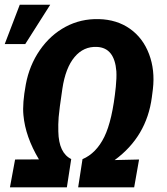

<svg xmlns="http://www.w3.org/2000/svg" viewBox="-28 -802 714 822"><path d="M325.2 -120.6Q383.8 -145.5 418.5 -215.8Q453.1 -286.1 467.8 -430.2Q471.7 -468.8 470.2 -496.6Q462.4 -597.7 387.2 -601.1Q330.1 -604 291.3 -557.9Q252.4 -511.7 239 -421.9Q225.6 -332 223.1 -300.5Q220.7 -269 221.7 -238.8Q223.6 -147 276.9 -121.1L258.3 0H14.6L36.6 -119.1L138.7 -119.6Q80.6 -216.8 72.3 -309.1Q67.4 -358.4 82.5 -440.4Q97.7 -522.5 142.6 -587.4Q187.5 -652.3 252.7 -687.3Q317.9 -722.2 395 -720.2Q472.2 -718.3 528.1 -679Q584 -639.6 610.1 -570.6Q636.2 -501.5 626.5 -419.9L622.1 -385.7Q600.1 -217.3 462.9 -116.7L567.4 -119.1L546.4 0H306.6ZM56.6 -781.7H187L80.1 -613.3H-7.8Z"/></svg>

Font: RobotoInd
Style: Bold Italic
Weight: 700
Italic angle: -12°
Designer: Google
Version: Version 2.001150; 2014